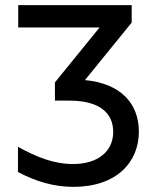

<svg xmlns="http://www.w3.org/2000/svg" viewBox="-20 -550 604 748"><path d="M266 178C435 178 521 81 521 -37C521 -146 451 -225 311 -238L493 -462V-530H51V-443H368L194 -229V-158H250C368 -158 421 -110 421 -36C421 40 361 89 265 89C189 89 123 62 50 22V120C117 156 189 178 266 178Z"/></svg>

Font: Chess Sans Medium
Style: Regular
Weight: 500
Designer: Wolf Bōese
Foundry: Wolf Bōese
Version: Version 7.223;Glyphs 3.3 (3306)